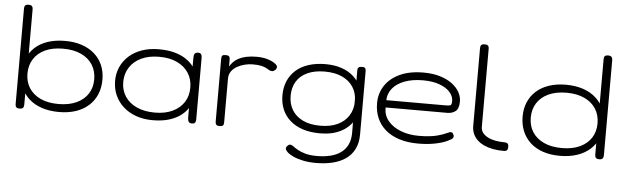

<svg xmlns="http://www.w3.org/2000/svg" viewBox="-53 -887 4190 1286"><g transform="rotate(5 2042.5 -244.0)"><path d="M358 11Q293 11 242 -6Q191 -23 156 -54.5Q121 -86 102.5 -129.5Q84 -173 84 -227Q84 -281 102.5 -325Q121 -369 156 -401Q191 -433 242 -450Q293 -467 358 -467Q421 -467 471 -450Q521 -433 556.5 -401.5Q592 -370 610.5 -326.5Q629 -283 629 -230Q629 -176 610.5 -131.5Q592 -87 556.5 -55Q521 -23 471 -6Q421 11 358 11ZM349 -42Q420 -42 470.5 -65.5Q521 -89 547.5 -130.5Q574 -172 574 -227Q574 -283 547.5 -325Q521 -367 470.5 -390.5Q420 -414 349 -414Q278 -414 228 -390.5Q178 -367 151.5 -325Q125 -283 125 -227Q125 -172 151.5 -130.5Q178 -89 228 -65.5Q278 -42 349 -42ZM93 11Q82 11 75.5 8Q69 5 66.5 -1.5Q64 -8 64 -19V-656Q64 -668 66.5 -674.5Q69 -681 75.5 -684Q82 -687 93 -687Q104 -687 110 -684Q116 -681 119 -674.5Q122 -668 122 -656V-19Q122 -3 115.5 4Q109 11 93 11Z M1251 10Q1237 10 1231 3Q1225 -4 1223 -23V-92Q1209 -68 1178.5 -44Q1148 -20 1100.5 -4.5Q1053 11 987 11Q925 11 875 -7Q825 -25 789 -57.5Q753 -90 733.5 -134Q714 -178 714 -230Q714 -281 733.5 -324Q753 -367 789 -399Q825 -431 875.5 -448.5Q926 -466 987 -466Q1048 -466 1092.5 -454Q1137 -442 1169.5 -420.5Q1202 -399 1223 -371V-429Q1223 -449 1229.5 -457.5Q1236 -466 1252 -466Q1262 -466 1267.5 -462.5Q1273 -459 1275.5 -451Q1278 -443 1278 -429V-23Q1278 -11 1275.5 -3.5Q1273 4 1267 7Q1261 10 1251 10ZM997 -41Q1067 -41 1117 -65Q1167 -89 1193.5 -131Q1220 -173 1220 -228Q1220 -285 1192.5 -327Q1165 -369 1115 -392.5Q1065 -416 995 -416Q925 -416 874.5 -392Q824 -368 796.5 -325Q769 -282 769 -226Q769 -172 796.5 -130Q824 -88 875.5 -64.5Q927 -41 997 -41Z M1436 11Q1426 11 1420 8Q1414 5 1411.5 -2Q1409 -9 1409 -20V-437Q1409 -449 1411.5 -455.5Q1414 -462 1420 -464Q1426 -466 1437 -466Q1447 -466 1453.5 -464Q1460 -462 1463 -455.5Q1466 -449 1466 -437V-392Q1476 -409 1490 -423.5Q1504 -438 1525 -449Q1546 -460 1576 -466.5Q1606 -473 1646 -473Q1672 -473 1694 -469Q1716 -465 1733 -458.5Q1750 -452 1762 -444.5Q1774 -437 1780 -430Q1786 -423 1786 -417Q1786 -404 1775.5 -395Q1765 -386 1756 -386Q1745 -386 1736.5 -391Q1728 -396 1715.5 -403Q1703 -410 1681.5 -415Q1660 -420 1622 -420Q1598 -420 1571 -413.5Q1544 -407 1520 -394Q1496 -381 1481 -360Q1466 -339 1466 -310V-18Q1466 -7 1463.5 -0.5Q1461 6 1454.5 8.5Q1448 11 1436 11Z M2102 201Q2052 201 2013 192.5Q1974 184 1947.5 171.5Q1921 159 1907 145.5Q1893 132 1893 123Q1893 116 1894.5 113Q1896 110 1899 106Q1907 98 1910.5 96Q1914 94 1922 94Q1930 94 1941.5 103Q1953 112 1973.5 124Q1994 136 2026 145Q2058 154 2105 154Q2152 154 2192.5 144.5Q2233 135 2263 114Q2293 93 2309.5 59.5Q2326 26 2326 -22L2324 -439Q2324 -455 2331 -461Q2338 -467 2354 -467Q2364 -467 2369.5 -464.5Q2375 -462 2377.5 -456Q2380 -450 2380 -439V-15Q2380 42 2359.5 83Q2339 124 2302 150Q2265 176 2214 188.5Q2163 201 2102 201ZM2111 1Q2046 1 1995.5 -15.5Q1945 -32 1910 -63Q1875 -94 1857 -136.5Q1839 -179 1839 -231Q1839 -284 1857 -326.5Q1875 -369 1909.5 -400Q1944 -431 1994.5 -447.5Q2045 -464 2109 -464Q2170 -464 2218 -447.5Q2266 -431 2299.5 -400Q2333 -369 2350.5 -326.5Q2368 -284 2368 -232Q2368 -162 2337.5 -109.5Q2307 -57 2249.5 -28Q2192 1 2111 1ZM2109 -50Q2178 -50 2226 -73Q2274 -96 2300 -137.5Q2326 -179 2326 -234Q2326 -288 2300 -328.5Q2274 -369 2225.5 -391.5Q2177 -414 2108 -414Q2039 -414 1991 -391.5Q1943 -369 1918.5 -328.5Q1894 -288 1894 -233Q1894 -178 1919 -137Q1944 -96 1992 -73Q2040 -50 2109 -50Z M2772 12Q2700 12 2644.5 -6Q2589 -24 2551.5 -56.5Q2514 -89 2494.5 -134Q2475 -179 2475 -234Q2475 -299 2509 -351.5Q2543 -404 2608.5 -434.5Q2674 -465 2768 -465Q2829 -465 2876.5 -451Q2924 -437 2958 -412.5Q2992 -388 3009.5 -357Q3027 -326 3027 -293Q3027 -245 3004.5 -227.5Q2982 -210 2950 -210H2535Q2533 -159 2564.5 -120.5Q2596 -82 2650.5 -61Q2705 -40 2771 -40Q2812 -40 2842.5 -43.5Q2873 -47 2894.5 -52.5Q2916 -58 2931 -63.5Q2946 -69 2956.5 -74Q2967 -79 2976 -82Q2982 -84 2989 -83Q2996 -82 2999 -75Q3006 -64 3006 -58Q3006 -52 3002 -45Q2995 -36 2964.5 -22Q2934 -8 2885 2Q2836 12 2772 12ZM2535 -259H2933Q2953 -259 2964 -262Q2975 -265 2975 -291Q2975 -324 2950.5 -351.5Q2926 -379 2880 -396Q2834 -413 2769 -413Q2697 -413 2644.5 -393Q2592 -373 2564 -338Q2536 -303 2535 -259Z M3346 11Q3309 11 3276.5 5Q3244 -1 3217 -13Q3190 -25 3170.5 -43Q3151 -61 3140.5 -85Q3130 -109 3130 -138V-658Q3130 -670 3132.5 -676.5Q3135 -683 3141.5 -686Q3148 -689 3158 -689Q3169 -689 3175.5 -686.5Q3182 -684 3185 -678Q3188 -672 3188 -661V-136Q3188 -114 3200.5 -97.5Q3213 -81 3235 -69.5Q3257 -58 3285.5 -52.5Q3314 -47 3345 -47Q3357 -47 3363.5 -44.5Q3370 -42 3373 -35.5Q3376 -29 3376 -18Q3376 -7 3373 -0.5Q3370 6 3363.5 8.5Q3357 11 3346 11Z M3725 11Q3662 11 3611.5 -6Q3561 -23 3526 -55Q3491 -87 3472.5 -131.5Q3454 -176 3454 -230Q3454 -283 3472.5 -326.5Q3491 -370 3526 -401.5Q3561 -433 3611.5 -450Q3662 -467 3725 -467Q3789 -467 3840 -450Q3891 -433 3926.5 -401Q3962 -369 3980.5 -325Q3999 -281 3999 -227Q3999 -173 3980.5 -129.5Q3962 -86 3926.5 -54.5Q3891 -23 3840 -6Q3789 11 3725 11ZM3734 -42Q3805 -42 3855 -65.5Q3905 -89 3931.5 -130.5Q3958 -172 3958 -227Q3958 -283 3931.5 -325Q3905 -367 3854.5 -390.5Q3804 -414 3734 -414Q3663 -414 3612.5 -390.5Q3562 -367 3535.5 -325Q3509 -283 3509 -227Q3509 -172 3535.5 -130.5Q3562 -89 3612.5 -65.5Q3663 -42 3734 -42ZM3990 11Q3974 11 3967.5 4Q3961 -3 3961 -19V-656Q3961 -668 3963.5 -674.5Q3966 -681 3972.5 -684Q3979 -687 3989 -687Q4000 -687 4006 -684Q4012 -681 4015.5 -674.5Q4019 -668 4019 -657V-20Q4019 -9 4016 -2Q4013 5 4007 8Q4001 11 3990 11Z"/></g></svg>

Font: Fredoka SemiExpanded Light
Style: Regular
Weight: 300
Width: 6
Designer: Ben Nathan
Foundry: Milena B. Brandão, Ben Nathan
Version: Version 2.001